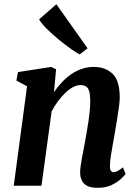

<svg xmlns="http://www.w3.org/2000/svg" viewBox="-20 -888 657 918"><path d="M238.1 -447.4Q255.8 -473.4 276.6 -495.4Q297.4 -517.4 321.4 -533.7Q345.3 -550.1 372.1 -559Q398.8 -568 428.1 -568Q483.5 -568 518 -535.6Q552.5 -503.2 552.5 -421.2Q552.5 -403.9 548.2 -372.9Q543.9 -341.9 538.3 -308Q532.7 -274 528.1 -247Q523.9 -222 518.7 -194.2Q513.5 -166.4 509.7 -140.2Q505.9 -114 505.7 -94.2Q505.5 -76.6 510.6 -70.6Q515.6 -64.6 522.1 -64.6Q531.1 -64.6 541.2 -69.8Q551.4 -74.9 567.6 -87.7L580.7 -56.6Q576.3 -49.7 559.3 -33.6Q542.3 -17.4 514.3 -3.7Q486.3 10 447.7 10Q412.6 10 394.3 -0.8Q376 -11.6 369.4 -28.8Q362.8 -46 363.1 -65.2Q363.4 -78 365.8 -95.5Q368.1 -113.1 372 -133.8Q375.9 -154.4 380.1 -176.1Q384.2 -197.7 387.9 -217.9Q391.5 -238.3 395.7 -262.3Q399.9 -286.2 403.5 -311.5Q407 -336.8 409.4 -361.4Q411.8 -385.9 411.5 -407.7Q411.1 -436.9 406.2 -452.7Q401.3 -468.6 390.9 -474.9Q380.5 -481.2 363.7 -481.2Q347 -481.2 328.6 -471.2Q310.2 -461.2 292.1 -443.8Q274 -426.5 257.2 -403.8Q240.4 -381.2 226.9 -355.7L178.3 0H45.7L109.3 -475.5L58.3 -502.8L66 -543.3L224.8 -568L248.2 -556.6ZM361.2 -627.7Q346 -635.4 318.2 -654.9Q290.5 -674.4 259.6 -699.8Q228.7 -725.3 203.1 -750.8Q177.6 -776.3 166.8 -795.5L249.6 -867.7L398.7 -657Z"/></svg>

Font: Merriweather Light
Style: Italic
Weight: 300
Italic angle: -7.8°
Designer: Eben Sorkin
Foundry: Eben Sorkin
Version: Version 2.101